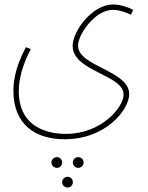

<svg xmlns="http://www.w3.org/2000/svg" viewBox="-20 -571 662 859"><path d="M40 -165C40 -18 133 52 269 52C455 52 558 -81 558 -150C558 -256 329 -273 329 -367C329 -416 404 -527 486 -527C512 -527 547 -515 566 -505L576 -527C557 -537 520 -551 486 -551C392 -551 305 -431 305 -366C305 -251 533 -237 533 -148C533 -92 435 28 275 28C163 28 64 -24 64 -161C64 -219 82 -285 118 -351L96 -360C44 -264 40 -196 40 -165ZM330 132C316 132 306 143 306 156C306 169 316 180 330 180C343 180 354 169 354 156C354 143 343 132 330 132ZM235 132C221 132 210 143 210 156C210 169 221 180 235 180C248 180 258 169 258 156C258 143 248 132 235 132ZM283 220C269 220 258 231 258 244C258 257 269 268 283 268C296 268 306 257 306 244C306 231 296 220 283 220Z"/></svg>

Font: Noto Sans Arabic UI XCn Th
Style: Regular
Weight: 100
Width: 2
Designer: Monotype Design Team, Nadine Chahine and Nizar Qandah
Foundry: Monotype Imaging Inc.
Version: Version 2.010